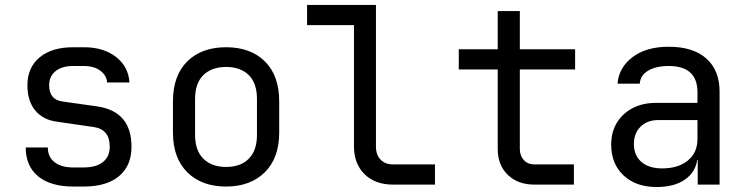

<svg xmlns="http://www.w3.org/2000/svg" viewBox="-20 -750 3036 780"><path d="M277.3 7.8Q185.5 7.8 135 -33.7Q84.5 -75.2 84.5 -150.9H174.3Q174.3 -112.8 201.4 -91.3Q228.5 -69.8 277.3 -69.8H320.8Q370.6 -69.8 398.2 -91.8Q425.8 -113.8 425.8 -153.8Q425.8 -224.6 360.8 -233.9L209.5 -255.9Q153.3 -263.7 122.3 -302.2Q91.3 -340.8 91.3 -403.8Q91.3 -475.6 140.9 -516.8Q190.4 -558.1 277.3 -558.1H320.8Q400.9 -558.1 451.4 -518.6Q502 -479 505.9 -415H415Q413.1 -443.8 387.5 -462.9Q361.8 -481.9 320.8 -481.9H277.3Q231.4 -481.9 205.6 -460.9Q179.7 -439.9 179.7 -403.8Q179.7 -345.7 232.4 -337.9L374 -317.9Q514.2 -297.9 514.2 -153.8Q514.2 -76.7 463.6 -34.4Q413.1 7.8 320.8 7.8Z M898.4 7.8Q799.3 7.8 741 -50Q682.6 -107.9 682.6 -211.9V-337.9Q682.6 -442.9 740.7 -500.5Q798.8 -558.1 898.4 -558.1Q998 -558.1 1056.2 -500.5Q1114.3 -442.9 1114.3 -337.9V-211.9Q1114.3 -107.9 1055.7 -50Q997.1 7.8 898.4 7.8ZM898.4 -71.8Q957 -71.8 990.5 -105Q1023.9 -138.2 1023.9 -202.1V-348.1Q1023.9 -412.1 990.5 -445.1Q957 -478 898.4 -478Q840.3 -478 806.4 -445.1Q772.5 -412.1 772.5 -348.1V-202.1Q772.5 -138.2 806.4 -105Q840.3 -71.8 898.4 -71.8Z M1577.1 0Q1503.9 0 1460.9 -42.5Q1418 -85 1418 -154.8V-647.9H1227.5V-730H1507.3V-154.8Q1507.3 -120.6 1526.4 -101.3Q1545.4 -82 1577.1 -82H1747.1V0Z M2151.4 0Q2084 0 2043 -39.6Q2002 -79.1 2002 -145V-467.8H1843.8V-549.8H2002V-705.1H2091.8V-549.8H2316.4V-467.8H2091.8V-145Q2091.8 -117.2 2108.2 -99.6Q2124.5 -82 2151.4 -82H2311.5V0Z M2647.9 9.8Q2563 9.8 2512.9 -37.6Q2462.9 -85 2462.9 -162.1Q2462.9 -212.9 2485.8 -251Q2508.8 -289.1 2549.8 -310.5Q2590.8 -332 2644 -332H2813.5V-375Q2813.5 -481.9 2696.3 -481.9Q2645 -481.9 2613 -462.9Q2581.1 -443.8 2579.1 -410.2H2488.8Q2493.7 -475.1 2549.3 -517.6Q2605 -560.1 2696.3 -560.1Q2796.4 -560.1 2849.9 -512Q2903.3 -463.9 2903.3 -377.9V0H2814.5V-100.1H2812.5Q2804.7 -49.3 2761.5 -19.8Q2718.3 9.8 2647.9 9.8ZM2669.9 -65.9Q2735.4 -65.9 2774.4 -97.9Q2813.5 -129.9 2813.5 -185.1V-262.2H2653.8Q2609.9 -262.2 2582.5 -235.6Q2555.2 -209 2555.2 -165Q2555.2 -119.1 2585.4 -92.5Q2615.7 -65.9 2669.9 -65.9Z"/></svg>

Font: UDEV Gothic 35
Style: Regular
Weight: 400
Version: v2.1.0; ttfautohint (v1.8.4.7-5d5b-dirty) -l 6 -r 45 -G 200 